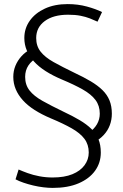

<svg xmlns="http://www.w3.org/2000/svg" viewBox="-20 -801 602 939"><path d="M439 -104Q468 -120 487.5 -141Q507 -162 517 -188.5Q527 -215 527 -245Q527 -282 515.5 -310Q504 -338 481 -360.5Q458 -383 423.5 -403.5Q389 -424 344 -445Q284 -474 242 -497.5Q200 -521 178.5 -548.5Q157 -576 157 -615Q157 -667 199 -698Q241 -729 313 -729Q348 -729 373.5 -724Q399 -719 419.5 -711Q440 -703 457 -695L479 -742Q449 -757 405 -769Q361 -781 311 -781Q247 -781 199.5 -759Q152 -737 125.5 -699.5Q99 -662 99 -615Q99 -583 111 -554.5Q123 -526 146 -500.5Q169 -475 203.5 -453Q238 -431 283 -412Q343 -387 384.5 -363.5Q426 -340 447 -312Q468 -284 468 -245Q468 -217 454 -193Q440 -169 414 -152ZM56 76Q73 85 95 92.5Q117 100 142 106Q167 112 192 115Q217 118 238 118Q312 118 364.5 95.5Q417 73 445 34Q473 -5 473 -55Q473 -92 461.5 -120Q450 -148 427 -170.5Q404 -193 369.5 -213.5Q335 -234 290 -255Q230 -284 188 -307.5Q146 -331 124.5 -358.5Q103 -386 103 -425Q103 -457 119 -481Q135 -505 164 -520L131 -561Q104 -547 85 -526Q66 -505 55.5 -479.5Q45 -454 45 -425Q45 -393 57 -364.5Q69 -336 92 -310.5Q115 -285 149.5 -263Q184 -241 229 -222Q289 -197 330.5 -173.5Q372 -150 393 -122Q414 -94 414 -55Q414 -21 393.5 7Q373 35 334 51Q295 67 237 67Q204 67 172.5 61Q141 55 115 45.5Q89 36 71 28Z"/></svg>

Font: Catamaran Thin Light
Style: Regular
Weight: 300
Version: Version 2.000